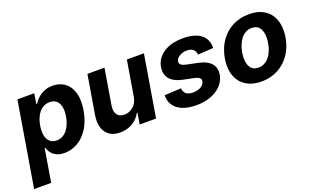

<svg xmlns="http://www.w3.org/2000/svg" viewBox="-100 -975 2611 1600"><g transform="rotate(-20 1205.5 -174.5)"><path d="M132.1 204.5H-19.2L105.8 -545.5H255L240.1 -453.8H246.4Q256.4 -470.2 271.7 -487.6Q286.9 -505 308.2 -519.5Q329.5 -534.1 357.1 -543.3Q384.6 -552.6 418.3 -552.6Q447.1 -552.6 473.2 -545.3Q499.3 -538 521.3 -522.9Q543.3 -507.8 560.4 -484.2Q577.4 -460.6 587.7 -428.3Q598.7 -393.1 598.7 -347.3Q598.7 -288.7 582.7 -227.6Q567.5 -166.5 537.3 -118.3Q495 -52.6 439.3 -21.7Q383.2 8.9 324.2 8.9Q291.2 9.2 267.2 0.5Q243.3 -8.2 226.9 -22Q210.6 -35.9 200.6 -53.3Q190.7 -70.7 185.7 -87.4H180.4ZM296.5 -111.5Q324.6 -111.5 347.8 -123.2Q371.1 -134.9 388.8 -156.2Q406.6 -177.6 419 -207.2Q431.5 -236.9 437.9 -272.7Q439.6 -284.8 440.7 -296.2Q441.8 -307.5 441.8 -318.2Q441.8 -344.8 436.1 -365.9Q430.4 -387.1 418.9 -401.8Q407.3 -416.5 390.1 -424.4Q372.9 -432.2 349.4 -432.2Q320.7 -432.2 297.2 -420.5Q273.8 -408.7 256 -387.8Q238.3 -366.8 226.2 -337.4Q214.1 -307.9 208.5 -272.7Q206.7 -260.3 205.6 -248.8Q204.5 -237.2 204.5 -226.2Q204.5 -200.6 210.2 -179.5Q215.9 -158.4 227.3 -143.3Q238.6 -128.2 256 -119.9Q273.4 -111.5 296.5 -111.5Z M818.9 7.1Q745.4 7.1 704.9 -35.5Q664.8 -78.5 664.8 -150.9Q664.8 -162.3 665.7 -174Q666.5 -185.7 668.3 -198.2L726.6 -545.5H877.8L824.6 -225.1Q823.9 -218.8 823.3 -212.9Q822.8 -207 822.8 -201.3Q822.8 -164.1 843 -142.4Q863.3 -120.7 902 -120.7Q942.8 -120.7 978.7 -149.1Q1013.8 -177.2 1024.1 -232.2L1076.3 -545.5H1227.6L1136.7 0H991.5L1007.8 -99.1H1002.1Q989.7 -75.6 971.6 -56.3Q953.5 -36.9 930.4 -22.7Q907.3 -8.5 879.3 -0.7Q851.2 7.1 818.9 7.1Z M1495 10.7Q1418 10.7 1368.1 -10.8Q1318.2 -32.3 1294.4 -68.5Q1280.9 -88.8 1275.6 -109.9Q1270.2 -131 1270.2 -158L1418 -165.8Q1423.3 -99.1 1500.7 -98.4Q1547.2 -98.4 1575.6 -117.5Q1603.7 -136.7 1606.5 -166.5Q1606.5 -183.6 1592.5 -193.2Q1578.5 -202.8 1547.2 -209.2L1456.3 -228Q1319.6 -257.1 1319.6 -360.8Q1319.6 -403.4 1340.2 -442.5Q1360.8 -481.2 1404.5 -509.9Q1471.9 -552.6 1573.9 -552.6Q1628.2 -552.6 1668.1 -541.4Q1708.1 -530.2 1734 -509.6Q1759.9 -489 1772.5 -460.4Q1785.2 -431.8 1785.2 -397V-389.9L1647.7 -381.4Q1647 -394.5 1642 -406.2Q1637.1 -418 1627.8 -426.7Q1618.6 -435.4 1604.6 -440.3Q1590.6 -445.3 1571.4 -445.3Q1529.1 -445.3 1500 -424.7Q1471.2 -404.5 1471.2 -377.1Q1471.2 -347.7 1529.5 -335.9L1625.4 -316.1Q1762.8 -287.6 1762.8 -187.5Q1762.8 -175.4 1760.7 -162.3Q1745 -82.7 1672.2 -35.9Q1599.1 10.7 1495 10.7Z M2069.6 10.7Q2014.2 10.7 1971.6 -5.7Q1929 -22 1900 -51.3Q1871.1 -80.6 1856.2 -121.3Q1841.3 -161.9 1841.3 -210.9Q1841.3 -263.1 1856.5 -317.8Q1864.3 -345.5 1875.7 -371.1Q1887.1 -396.7 1903.1 -420.1Q1923.3 -449.9 1949.6 -474.4Q1975.9 -498.9 2008.2 -516.3Q2040.5 -533.7 2078.3 -543.1Q2116.1 -552.6 2159.1 -552.6Q2215.6 -552.9 2258.2 -536.6Q2300.8 -520.2 2329.5 -490.6Q2358.3 -460.9 2372.7 -419.9Q2387.1 -378.9 2387.1 -330.3Q2387.1 -276.6 2372 -222.7Q2356.9 -168.7 2325.6 -122.2Q2305.4 -92.3 2279.1 -67.8Q2252.8 -43.3 2220.7 -25.9Q2188.6 -8.5 2150.7 1.1Q2112.9 10.7 2069.6 10.7ZM2084.9 -106.5Q2105.1 -106.5 2122.3 -112.4Q2139.6 -118.3 2154.1 -128.9Q2168.7 -139.6 2180.8 -154.7Q2192.8 -169.7 2202.4 -187.9Q2210.2 -202.8 2216.1 -219.5Q2221.9 -236.2 2225.9 -253.4Q2229.8 -270.6 2231.7 -288Q2233.7 -305.4 2233.7 -321.7Q2233.7 -374.3 2211.6 -405.9Q2190 -437.1 2143.8 -437.1Q2113.3 -437.5 2089 -424Q2064.6 -410.5 2046.5 -387.6Q2028.4 -364.7 2016.5 -334Q2004.6 -303.3 1998.9 -269.2Q1994.7 -244 1994.7 -221.6Q1994.7 -158.4 2026.3 -127.8Q2047.6 -106.5 2084.9 -106.5Z"/></g></svg>

Font: Linik Sans
Style: Bold Italic
Weight: 700
Italic angle: 9°
Designer: Fonts by Rasmus Andersson / Changes by Cristiano Sobral with parts from Marc Monis
Foundry: rsms
Version: Version 3.020; ttfautohint (v1.6)